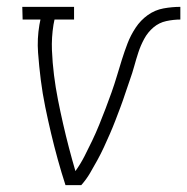

<svg xmlns="http://www.w3.org/2000/svg" viewBox="-20 -540 546 560"><path d="M171 0Q159 -37 148.5 -75Q138 -113 129 -151Q120 -189 112 -228Q104 -267 99 -306.5Q94 -346 91 -386.5Q88 -427 95 -468L98 -483H46L45 -520H196V-483H139L136 -468Q130 -430 131.5 -393.5Q133 -357 137.5 -321Q142 -285 149 -249.5Q156 -214 164 -179Q172 -144 181 -109.5Q190 -75 200 -41Q215 -62 226.5 -84.5Q238 -107 249 -130Q260 -153 269.5 -176.5Q279 -200 288 -223.5Q297 -247 305.5 -271Q314 -295 321 -318.5Q328 -342 335.5 -366Q343 -390 352 -413.5Q361 -437 375.5 -459Q390 -481 411 -496Q432 -511 457 -515.5Q482 -520 506 -520V-483Q486 -483 465 -478.5Q444 -474 427.5 -460Q411 -446 400.5 -426.5Q390 -407 383.5 -387Q377 -367 371.5 -347Q366 -327 359 -307.5Q352 -288 345.5 -268Q339 -248 331.5 -228Q324 -208 316.5 -188.5Q309 -169 300.5 -149.5Q292 -130 283 -110.5Q274 -91 263.5 -72Q253 -53 242.5 -35Q232 -17 217 0Z"/></svg>

Font: Iosevka Curly Slab Extralight
Style: Italic
Weight: 200
Italic angle: -9°
Monospace: yes
Designer: Belleve Invis
Foundry: Belleve Invis
Version: Version 22.1.2; ttfautohint (v1.8.4)